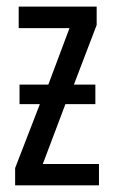

<svg xmlns="http://www.w3.org/2000/svg" viewBox="-20 -556 338 576"><path d="M270 -536.1V-481L201.7 -302.2H266.1V-243.7H176.3L108.4 -64H276.9V0H25.4V-51.8L99.6 -243.7H38.6V-302.2H125L188.5 -471.7H36.1V-536.1Z"/></svg>

Font: Open Sans Condensed
Style: Regular
Weight: 400
Width: 3
Designer: Monotype Design Team
Foundry: Monotype Imaging Inc.
Version: Version 3.000